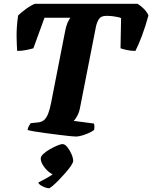

<svg xmlns="http://www.w3.org/2000/svg" viewBox="-20 -724 807 1018"><path d="M382 0Q375 0 349 -2.5Q323 -5 289 -9.5Q255 -14 220.5 -18.5Q186 -23 160 -27.5Q134 -32 126 -35Q129 -49 134 -57.5Q139 -66 143 -71L182 -75Q201 -77 213.5 -87.5Q226 -98 235 -120.5Q244 -143 251 -179L325 -557Q330 -585 338 -603Q346 -621 353 -630H216L157 -468Q144 -464 120 -459Q96 -454 71 -454Q69 -481 68 -529Q67 -577 76 -642Q91 -657 118.5 -677Q146 -697 166 -704H709Q726 -694 743 -677Q760 -660 767 -642Q751 -583 732.5 -534Q714 -485 698 -454Q673 -454 651.5 -459Q630 -464 619 -468L622 -628Q616 -631 604.5 -633.5Q593 -636 578 -638Q563 -640 544 -640Q516 -640 505 -623.5Q494 -607 489 -584L404 -151Q399 -126 389 -108.5Q379 -91 371 -83L478 -69Q480 -64 480.5 -55Q481 -46 479 -35Q462 -22 431.5 -11Q401 0 382 0ZM240 274Q226 274 206 264Q186 254 183 244Q200 235 218.5 225Q237 215 254 204Q271 193 280 180L272 203Q259 203 241 189Q223 175 209.5 154.5Q196 134 196 116Q196 105 210 92Q224 79 244 67.5Q264 56 283 48Q302 40 312 40Q324 40 337 56Q350 72 359 93Q368 114 368 129Q368 138 356.5 155Q345 172 327 192.5Q309 213 291 231.5Q273 250 258.5 262Q244 274 240 274Z"/></svg>

Font: Texturina Medium 12pt Black
Style: Italic
Weight: 900
Italic angle: -11°
Version: Version 1.002